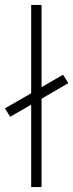

<svg xmlns="http://www.w3.org/2000/svg" viewBox="-22 -756 296 776"><path d="M254 -420 146 -357V0H104V-333L19 -284L-2 -318L104 -379V-736H146V-404L233 -454Z"/></svg>

Font: MuliDisplayVN ExtraLight
Style: Regular
Weight: 200
Designer: Vernon Adams
Foundry: Vernon Adams
Version: Version 2.100